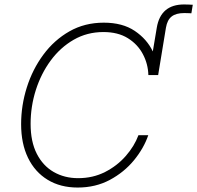

<svg xmlns="http://www.w3.org/2000/svg" viewBox="-20 -840 894 870"><path d="M332 9.8Q253.4 9.8 195.8 -25.4Q138.2 -60.5 106.9 -125Q75.7 -189.5 75.7 -277.3Q75.7 -362.3 101.6 -444.1Q127.4 -525.9 176.5 -592.3Q225.6 -658.7 294.7 -698Q363.8 -737.3 450.2 -737.3Q535.2 -737.3 590.6 -700Q646 -662.6 672.4 -606.9L690.4 -714.4Q708 -819.8 814 -819.8Q823.7 -819.8 834.7 -819.3Q845.7 -818.8 853.5 -818.4L847.2 -779.8Q838.9 -780.3 829.8 -780.5Q820.8 -780.8 814.5 -780.8Q777.3 -780.8 757.6 -765.1Q737.8 -749.5 731.9 -714.4L696.8 -501Q696.8 -500.5 696.8 -500H652.3Q650.9 -550.3 627.4 -594.7Q604 -639.2 559.3 -667Q514.6 -694.8 448.7 -694.8Q374.5 -694.8 314 -659.9Q253.4 -625 209.7 -565.7Q166 -506.3 142.3 -431.9Q118.7 -357.4 118.7 -278.8Q118.7 -198.2 146.7 -143.3Q174.8 -88.4 223.6 -60.5Q272.5 -32.7 334 -32.7Q400.9 -32.7 455.8 -60.5Q510.7 -88.4 549.8 -133.1Q588.9 -177.7 607.4 -227.5H651.9Q631.8 -168.5 587.2 -114Q542.5 -59.6 477.8 -24.9Q413.1 9.8 332 9.8Z"/></svg>

Font: Inter Extra Light
Style: Italic
Weight: 200
Italic angle: -9.39999°
Designer: Rasmus Andersson
Foundry: rsms
Version: Version 4.000;git-3c8e0fc